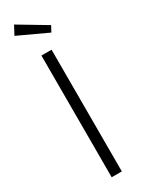

<svg xmlns="http://www.w3.org/2000/svg" viewBox="-232 -909 698 936"><g transform="rotate(-30 116.5 -441.5)"><path d="M47.9 -882.8 203.1 -790 186 -757.8 22 -834ZM145 -685.1V0H87.9V-685.1Z"/></g></svg>

Font: Fira Sans Compressed Light
Style: Regular
Weight: 300
Width: 1
Designer: Carrois Corporate & Edenspiekermann AG
Foundry: Carrois Corporate GbR & Edenspiekermann AG
Version: Version 4.203;PS 004.203;hotconv 1.0.88;makeotf.lib2.5.64775